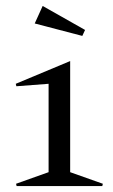

<svg xmlns="http://www.w3.org/2000/svg" viewBox="-20 -628 380 648"><path d="M216.8 -46.9 327.1 -7.8 325.2 0H36.1L34.2 -7.8L144 -46.9V-345.2L35.2 -336.9L33.2 -345.2L216.8 -421.9ZM97.2 -548.8 124 -607.9 267.1 -526.9 257.8 -506.8Z"/></svg>

Font: Halibut Cnd
Style: Regular
Weight: 400
Width: 3
Designer: Matteo Maggi
Foundry: Collletttivo
Version: Version 3.080 | FøM Fix